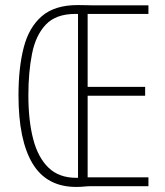

<svg xmlns="http://www.w3.org/2000/svg" viewBox="-20 -735 653 758"><path d="M287 -715Q308 -715 319.5 -714.5Q331 -714 344 -714H566V-680H326V-392H553V-357H326V-35H566V0H340Q327 0 312.5 1.5Q298 3 281 3Q164 3 108.5 -89.5Q53 -182 53 -359Q53 -467 73.5 -547Q94 -627 145 -671Q196 -715 287 -715ZM277 -680Q201 -680 161 -638Q121 -596 106.5 -523Q92 -450 92 -359Q92 -259 111 -186Q130 -113 171.5 -73Q213 -33 281 -33Q284 -33 285 -33Q286 -33 288 -33V-680Q284 -680 277 -680Z"/></svg>

Font: Noto Sans Lao Looped ExtraCondensed ExtraLight
Style: Regular
Weight: 200
Width: 2
Designer: Mark Frömberg, Ben Mitchell
Foundry: The Fontpad Ltd
Version: Version 1.002; ttfautohint (v1.8.4.7-5d5b)